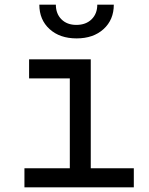

<svg xmlns="http://www.w3.org/2000/svg" viewBox="-20 -805 640 825"><path d="M85 0V-82H280V-468H105V-550H370V-82H555V0ZM309 -640Q237 -640 193 -680Q149 -720 149 -785H220Q220 -746 244 -722Q268 -698 308 -698Q349 -698 373.5 -722Q398 -746 398 -785H469Q469 -720 425 -680Q381 -640 309 -640Z"/></svg>

Font: Tiny
Style: Regular
Weight: 400
Designer: Philipp Nurullin, Konstantin Bulenkov
Foundry: JetBrains
Version: Version 2.251; ttfautohint (v1.8.4.7-5d5b)